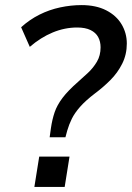

<svg xmlns="http://www.w3.org/2000/svg" viewBox="-20 -734 518 754"><path d="M175 -195 180 -231Q185 -265 194.5 -293Q204 -321 225.5 -349.5Q247 -378 287 -413Q304 -428 325 -447.5Q346 -467 360.5 -491.5Q375 -516 375 -548Q375 -571 365.5 -588.5Q356 -606 335.5 -616Q315 -626 283 -626Q234 -626 187 -606.5Q140 -587 97 -550L63 -627Q96 -657 135 -676.5Q174 -696 216.5 -705Q259 -714 300 -714Q357 -714 397 -693.5Q437 -673 457.5 -638.5Q478 -604 478 -563Q478 -520 460 -484Q442 -448 413.5 -419.5Q385 -391 354 -368Q316 -339 294.5 -314.5Q273 -290 262 -267.5Q251 -245 244 -221L237 -195ZM115 0 134 -119H253L234 0Z"/></svg>

Font: Nunito Sans 12pt ExtraLight 12pt SemiBold
Style: Italic
Weight: 600
Italic angle: -9°
Version: Version 3.101;gftools[0.9.27]